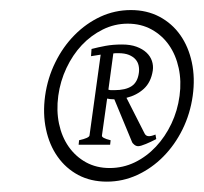

<svg xmlns="http://www.w3.org/2000/svg" viewBox="-20 -718 401 378"><path d="M359.4 -529.3Q354.5 -494.1 339.4 -463.4Q324.2 -432.6 301.5 -409.7Q278.8 -386.7 250.2 -373.5Q221.7 -360.4 190.4 -360.4Q158.7 -360.4 134 -373.5Q109.4 -386.7 93.3 -409.7Q77.1 -432.6 70.6 -463.4Q64 -494.1 68.8 -529.3Q73.7 -564.5 88.9 -595.2Q104 -626 126.7 -648.9Q149.4 -671.9 177.7 -685.1Q206.1 -698.2 237.8 -698.2Q269 -698.2 293.9 -685.1Q318.8 -671.9 335 -648.9Q351.1 -626 357.7 -595.2Q364.3 -564.5 359.4 -529.3ZM333.5 -529.3Q337.4 -558.1 331.8 -584Q326.2 -609.9 312.7 -629.2Q299.3 -648.4 278.6 -659.9Q257.8 -671.4 231.4 -671.4Q205.6 -671.4 182.4 -659.9Q159.2 -648.4 141.1 -629.2Q123 -609.9 110.8 -584Q98.6 -558.1 94.7 -529.3Q90.8 -500 96.2 -474.4Q101.6 -448.7 115.2 -429.2Q128.9 -409.7 149.4 -398.4Q169.9 -387.2 195.8 -387.2Q222.2 -387.2 245.4 -398.4Q268.6 -409.7 286.9 -429.2Q305.2 -448.7 317.4 -474.4Q329.6 -500 333.5 -529.3ZM134.8 -433.1 135.7 -441.9Q155.3 -446.3 156.2 -451.2L178.2 -610.4L159.2 -607.4L160.2 -621.6Q173.3 -625 187.7 -627.7Q202.1 -630.4 220.2 -630.4Q236.8 -630.4 248.8 -626Q260.7 -621.6 268.3 -614.5Q275.9 -607.4 279.1 -598.1Q282.2 -588.9 280.8 -579.1Q277.3 -556.2 263.2 -543.2Q249 -530.3 229 -525.4L264.2 -456.1Q266.6 -450.7 271.5 -450Q276.4 -449.2 286.1 -453.1L287.6 -444.3L286.1 -443.4Q277.8 -439 267.3 -434.6Q256.8 -430.2 252 -430.2Q248 -430.2 244.4 -433.1Q240.7 -436 239.7 -439L205.1 -522.5H204.1Q197.3 -522.5 190.9 -523.9L180.7 -451.2Q179.7 -446.3 197.8 -441.9L196.8 -433.1ZM212.9 -613.3H208Q205.6 -613.3 203.1 -612.8L193.4 -541.5Q196.3 -540.5 198.7 -540.5H205.1Q227.1 -540.5 239 -548.3Q251 -556.2 253.4 -574.7Q254.4 -582 252.9 -588.9Q251.5 -595.7 246.8 -601.1Q242.2 -606.4 233.9 -609.9Q225.6 -613.3 212.9 -613.3Z"/></svg>

Font: Gentium Plus Afr
Style: Italic
Weight: 400
Italic angle: -8°
Designer: J. Victor Gaultney, Annie Olsen, Iska Routamaa, Becca Hirsbrunner
Foundry: SIL International
Version: Version 5.000